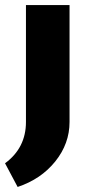

<svg xmlns="http://www.w3.org/2000/svg" viewBox="-41 -510 358 762"><path d="M29 232 -21 138Q62 77 62 -26V-490H235V-26Q235 60 178.5 130.5Q122 201 29 232Z"/></svg>

Font: Cantarell Extra Bold
Style: Regular
Weight: 800
Designer: Dave Crossland, Nikolaus Waxweiler, Florian Fecher, Jacques Le Bailly, Eben Sorkin, Alexei Vanyashin, Alexios Zavras, Em
Version: Version 0.303